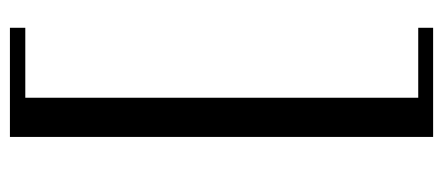

<svg xmlns="http://www.w3.org/2000/svg" viewBox="-273 -482 893 387"><g transform="rotate(-90 173.5 -288.5)"><path d="M311 108V138H91V-715H311V-684H170V108Z"/></g></svg>

Font: GFS Didot
Style: Regular
Weight: 400
Designer: Takis Katsoulidis and George D. Matthiopoulos
Foundry: Takis Katsoulidis and George D. Matthiopoulos
Version: Version 1.0